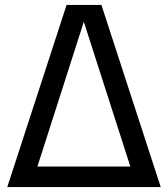

<svg xmlns="http://www.w3.org/2000/svg" viewBox="-20 -760 682 780"><path d="M9.5 0 250.5 -740H392L633 0ZM132 -83.5H509.5L320.5 -671.5Z"/></svg>

Font: Encode Sans Semi Condensed Medium
Style: Regular
Weight: 500
Width: 4
Designer: Multiple Designers
Foundry: Impallari Type
Version: Version 3.000; ttfautohint (v1.8.3) -l 8 -r 50 -G 200 -x 14 